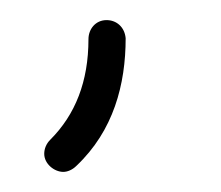

<svg xmlns="http://www.w3.org/2000/svg" viewBox="-20 -56 220 191"><path d="M105 -18C104 -29 96 -36 86 -36C75 -36 68 -27 68 -17C68 25 55 58 30 83C26 87 24 92 24 97C24 107 34 115 43 115C47 115 52 113 56 109C93 74 105 28 105 -18Z"/></svg>

Font: Sacramento
Style: Regular
Weight: 400
Designer: Astigmatic (AOETI)
Foundry: Astigmatic (AOETI)
Version: Version 1.000